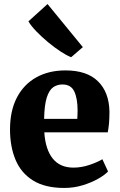

<svg xmlns="http://www.w3.org/2000/svg" viewBox="-20 -918 592 949"><path d="M298 11Q202.5 11 143.2 -26Q84 -63 56.8 -128.2Q29.5 -193.5 29.5 -278Q29.5 -370.5 63.5 -435.8Q97.5 -501 159.2 -535.5Q221 -570 303.5 -570Q409.5 -570 464.2 -516.2Q519 -462.5 521 -367Q521 -333 518.8 -308Q516.5 -283 512.5 -264H199Q204.5 -179.5 240.5 -134.5Q276.5 -89.5 343 -89.5Q383 -89.5 423.2 -103.2Q463.5 -117 486 -131L514 -70.5Q499 -54 466 -35Q433 -16 389.2 -2.5Q345.5 11 298 11ZM198 -330.5H362Q362.5 -341 363 -351.2Q363.5 -361.5 363.5 -372Q363.5 -431 347.2 -465.8Q331 -500.5 288.5 -500.5Q263 -500.5 243.2 -487Q223.5 -473.5 211.5 -437Q199.5 -400.5 198 -330.5ZM331 -635.5Q310 -643.5 279.8 -663.2Q249.5 -683 217.8 -709.2Q186 -735.5 159.8 -762.8Q133.5 -790 120.5 -812.5L215 -898L389.5 -685L332 -635.5Z"/></svg>

Font: Merriweather Black
Style: Regular
Weight: 900
Designer: Eben Sorkin
Foundry: Eben Sorkin
Version: Version 2.200;gftools[0.9.31]